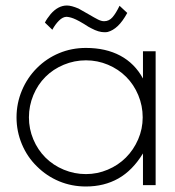

<svg xmlns="http://www.w3.org/2000/svg" viewBox="-20 -672 635 697"><path d="M499 0V-115Q461 -53 409.5 -24Q358 5 292 5Q240 5 194.5 -14Q149 -33 114 -68Q79 -102 59.5 -148.5Q40 -195 40 -246Q40 -297 59.5 -343.5Q79 -390 114 -425Q149 -460 194.5 -479Q240 -498 292 -498Q364 -498 416.5 -470Q469 -442 499 -387V-486H545V0ZM145 -393Q117 -365 101 -326.5Q85 -288 85 -246Q85 -204 101 -166Q117 -128 145 -100Q173 -72 211.5 -56Q250 -40 292 -40Q333 -40 371 -56Q409 -72 437 -100Q465 -128 481.5 -166Q498 -204 498 -246Q498 -288 482 -326.5Q466 -365 438 -393Q410 -421 372 -437Q334 -453 292 -453Q250 -453 211.5 -437Q173 -421 145 -393ZM143 -590Q150 -604 164 -621Q191 -652 223 -652Q239 -652 265 -641L302 -620Q324 -607 336 -601Q348 -595 358 -595Q376 -595 388.5 -609.5Q401 -624 414 -651L442 -625Q425 -594 407.5 -577.5Q390 -561 371 -556Q367 -555 359 -555Q338 -555 312 -569Q303 -573 285 -585Q265 -597 256 -601Q237 -610 222 -611Q208 -611 194 -597Q180 -583 170 -564Z"/></svg>

Font: Sulphur Point Light
Style: Regular
Weight: 300
Designer: Noponies / Dale Sattler
Foundry: Noponies
Version: Version 1.000; ttfautohint (v1.8)